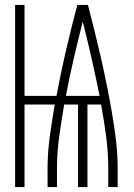

<svg xmlns="http://www.w3.org/2000/svg" viewBox="-20 -755 540 775"><path d="M41 0V-735H79V-368H208Q225 -460 246.5 -552Q268 -644 292 -735H335Q349 -681 362.5 -626.5Q376 -572 388.5 -517Q401 -462 412 -407Q423 -352 432.5 -296.5Q442 -241 448.5 -185.5Q455 -130 455 -74V0H417V-74Q417 -139 408.5 -204Q400 -269 388 -333H333V0H295V-333H239Q228 -269 219 -204Q210 -139 210 -74V0H172V-74Q172 -139 181 -204Q190 -269 201 -333H79V0ZM246 -368H382Q367 -443 350 -518Q333 -593 314 -668Q295 -593 277.5 -518Q260 -443 246 -368Z"/></svg>

Font: Iosevka Term Curly Extralight
Style: Regular
Weight: 200
Designer: Belleve Invis
Foundry: Belleve Invis
Version: Version 32.3.0